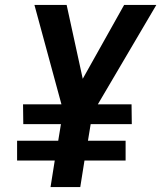

<svg xmlns="http://www.w3.org/2000/svg" viewBox="-20 -755 651 775"><path d="M184 0 201 -107H49V-187H215L226 -254H74L73 -334H228L119 -735H249L314 -437L481 -735H611L375 -334H511L512 -254H346L335 -187H487V-107H321L304 0Z"/></svg>

Font: Iosevka Extended
Style: Bold Italic
Weight: 700
Width: 7
Italic angle: -9°
Monospace: yes
Designer: Belleve Invis
Foundry: Belleve Invis
Version: Version 32.5.0; ttfautohint (v1.8.4)